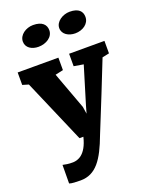

<svg xmlns="http://www.w3.org/2000/svg" viewBox="-190 -904 991 1266"><g transform="rotate(-20 305.5 -271.0)"><path d="M448.2 -658.7C500.5 -658.7 547.9 -689.5 547.9 -738.3C547.9 -776.4 524.4 -805.7 460.9 -805.7C411.6 -805.7 359.9 -772.5 359.9 -727.1C359.9 -683.1 402.8 -658.7 448.2 -658.7ZM190.4 -658.2C244.1 -658.2 293.9 -689 293.9 -737.3C293.9 -775.9 267.6 -805.7 204.1 -805.7C153.8 -805.7 104 -772.5 104 -725.6C104 -682.1 143.6 -658.2 190.4 -658.2ZM71.8 127.4 70.8 257.3C77.1 260.3 90.3 262.2 105 263.2C119.6 264.2 135.7 264.6 149.4 264.6C258.3 264.6 314.5 179.7 371.6 27.3C385.7 -10.7 417.5 -81.5 562.5 -448.7L611.3 -459V-546.4H363.3V-459L430.2 -447.8L350.6 -186L336.4 -135.7L328.6 -186L232.4 -446.8L288.1 -459V-546.4H2.4V-459L44.9 -446.3L237.3 0H264.6C235.8 120.6 174.8 134.3 144 135.3C111.8 136.2 88.4 130.9 71.8 127.4Z"/></g></svg>

Font: Merriweather
Style: Heavy
Weight: 900
Designer: Eben Sorkin ( eben@eyebytes.com )
Foundry: Sorkin Type Co.
Version: Version 1.003